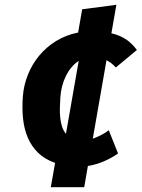

<svg xmlns="http://www.w3.org/2000/svg" viewBox="-20 -690 594 805"><path d="M233 -281.5Q231.5 -258 231 -236Q230.5 -214 232.8 -194.5Q235 -175 240.5 -158.2Q246 -141.5 256.5 -129L310 -434.5Q293.5 -424 280 -408Q266.5 -392 256.5 -371.8Q246.5 -351.5 240.5 -328.5Q234.5 -305.5 233 -281.5ZM465.5 -407Q456 -418 446.2 -425.2Q436.5 -432.5 426.5 -437.5L369 -108.5Q388 -115.5 406 -124.8Q424 -134 436 -144L475 -46.5Q449.5 -28.5 417 -14.2Q384.5 0 348.5 6L333 95H193L211 -7Q168 -22 140 -49.2Q112 -76.5 96.5 -113Q81 -149.5 76.5 -193.8Q72 -238 76 -287.5Q79.5 -333 97 -376.8Q114.5 -420.5 144.2 -456.5Q174 -492.5 215.2 -518Q256.5 -543.5 307.5 -553.5L324.5 -651L468 -670L447 -550.5Q479.5 -543 505.5 -526.8Q531.5 -510.5 554 -480.5Z"/></svg>

Font: B612
Style: Bold Italic
Weight: 700
Italic angle: -10°
Designer: Nicolas Chauveau, Thomas Paillot, Jonathan Favre-Lamarine, Jean-Luc Vinot
Foundry: AIRBUS
Version: Version 1.008